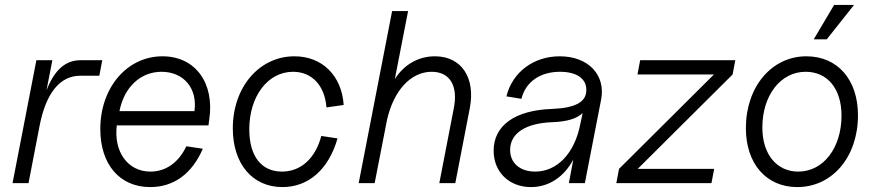

<svg xmlns="http://www.w3.org/2000/svg" viewBox="-20 -745 3560 781"><path d="M31 0H96L141 -233C167 -367 224 -437 307 -437H384L396 -500H307C246 -500 201 -460 169 -377L193 -500H128Z M591 16C687 16 761 -38 805 -140L738 -150C706 -83 654 -47 592 -47C500 -47 442 -127 455 -235H828L831 -257C854 -408 774 -516 641 -516C497 -516 388 -389 388 -220C388 -76 467 16 591 16ZM771 -293H466C485 -391 552 -453 637 -453C727 -453 784 -386 771 -293Z M1129 16C1235 16 1317 -56 1353 -182L1287 -192C1263 -101 1204 -47 1127 -47C1043 -47 994 -110 994 -219C994 -353 1069 -453 1172 -453C1249 -453 1301 -397 1308 -308L1378 -318C1370 -438 1290 -516 1178 -516C1034 -516 927 -390 927 -223C927 -78 1007 16 1129 16Z M1826 -305 1767 0H1832L1891 -305C1915 -429 1857 -516 1749 -516C1681 -516 1622 -481 1586 -423L1640 -700H1575L1439 0H1504L1554 -256C1581 -377 1651 -453 1736 -453C1810 -453 1844 -396 1826 -305Z M2140 16C2213 16 2275 -26 2312 -96L2294 0H2359L2425 -339C2445 -440 2373 -516 2257 -516C2150 -516 2064 -451 2040 -353L2101 -343C2118 -412 2177 -453 2258 -453C2324 -453 2365 -426 2365 -380C2366 -331 2322 -306 2227 -302C2075 -297 1988 -235 1988 -132C1988 -45 2051 16 2140 16ZM2157 -47C2095 -47 2055 -82 2055 -135C2055 -203 2118 -244 2227 -248C2285 -250 2326 -262 2350 -285L2340 -238C2317 -121 2246 -47 2157 -47Z M2487 0H2874L2885 -58H2574L2960 -442L2971 -500H2584L2573 -442H2884L2498 -58Z M3223 16C3366 16 3470 -107 3470 -276C3470 -421 3387 -516 3260 -516C3119 -516 3014 -392 3014 -224C3014 -79 3097 16 3223 16ZM3227 -47C3139 -47 3081 -118 3081 -226C3081 -357 3155 -453 3257 -453C3346 -453 3403 -384 3403 -275C3403 -143 3329 -47 3227 -47ZM3290 -585H3343L3454 -725H3373Z"/></svg>

Font: Uncut Sans Book Italic
Style: Regular
Weight: 350
Italic angle: -11°
Designer: Kasper Nordkvist
Foundry: UNCUT.wtf
Version: Version 1.304;Glyphs 3.2 (3246)